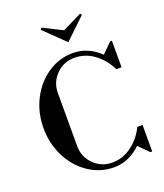

<svg xmlns="http://www.w3.org/2000/svg" viewBox="-174 -1093 1040 1219"><g transform="rotate(-20 346.0 -483.5)"><path d="M383.8 12.2Q292.5 12.2 214.8 -39.6Q137.2 -91.3 92 -180.4Q46.9 -269.5 46.9 -374Q46.9 -478.5 92 -567.4Q137.2 -656.2 214.8 -708Q292.5 -759.8 383.8 -759.8Q486.3 -759.8 566.9 -682.1L632.8 -748H645V-568.8H609.9Q573.2 -642.1 513.9 -685.1Q454.6 -728 383.8 -728Q310.1 -728 259.5 -676.8Q209 -625.5 209 -553.2V-194.8Q209 -122.1 260.3 -71Q311.5 -20 383.8 -20Q454.6 -20 513.9 -63Q573.2 -106 609.9 -179.2H645V0H632.8L566.9 -65.9Q485.8 12.2 383.8 12.2ZM244.1 -967.8 253.9 -979 382.8 -914.1 514.2 -979 522 -967.8 381.8 -834Z"/></g></svg>

Font: Fin Serif Display
Style: Italic
Weight: 400
Designer: J. Blake Harris
Version: Version 1.006;FEAKit 1.0